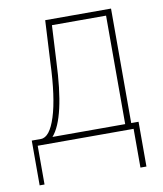

<svg xmlns="http://www.w3.org/2000/svg" viewBox="-80 -593 705 829"><g transform="rotate(-10 273.0 -179.0)"><path d="M436.5 -26.4V-502H199.2L190.9 -344.7Q180.7 -98.1 117.7 -26.4ZM66.9 -26.4Q106 -26.4 132.3 -109.4Q158.7 -192.4 164.6 -344.7L174.3 -528.3H462.9V-26.4H495.1V169.9H468.8V0H48.3V169.9H26.9V-26.4Z"/></g></svg>

Font: Roboto-Thin
Style: Regular
Weight: 250
Designer: Google
Version: Version 1.100141; 2013; ttfautohint (v0.94.14-c901) -l 8 -r 